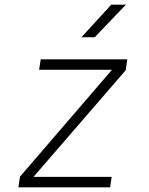

<svg xmlns="http://www.w3.org/2000/svg" viewBox="-20 -805 640 825"><path d="M59 0 66 -46 461 -505H148L155 -550H527L520 -503L124 -45H460L453 0ZM330 -645 458 -785H521L387 -645Z"/></svg>

Font: JetBrains Mono NL Thin
Style: Italic
Weight: 100
Italic angle: -9°
Monospace: yes
Designer: Philipp Nurullin, Konstantin Bulenkov
Foundry: JetBrains
Version: Version 2.305; ttfautohint (v1.8.4.7-5d5b)